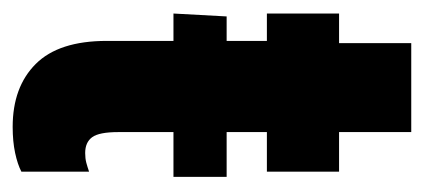

<svg xmlns="http://www.w3.org/2000/svg" viewBox="-196 -438 644 291"><g transform="rotate(90 125.5 -292.0)"><path d="M0 -375H239.7V-484.4H0ZM41.5 -132.3Q41.5 -59.6 76.4 -24.7Q111.3 10.3 171.9 10.3Q193.8 10.3 211.2 6.6Q228.5 2.9 239.7 -2.9V-105.5Q232.4 -103 226.1 -101.3Q219.7 -99.6 211.4 -99.6Q195.3 -99.6 187.5 -110.1Q179.7 -120.6 179.7 -149.9V-593.8H44.9V-455.6L41.5 -445.3ZM115.7 -233.4H247.6V-314H130.4H4.4L0 -233.4Z"/></g></svg>

Font: Roboto Flex
Style: wght 700 wdth 25 opsz 34 GRAD 0.00 slnt 0.00 XTRA 468 XOPQ 96 YOPQ 79 YTLC 514 YTUC 712 YTAS 750 YTDE -203.00 YTFI 738
Weight: 700
Width: 1
Designer: Berlow after Robertson
Foundry: Google
Version: Version 3.100